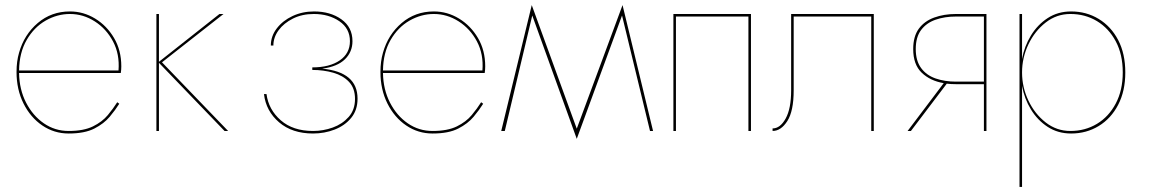

<svg xmlns="http://www.w3.org/2000/svg" viewBox="-20 -515 4519 755"><path d="M449 -107Q434 -83 411.5 -56Q389 -29 351 -9.5Q313 10 250 10Q193 10 146.5 -21.5Q100 -53 72.5 -108Q45 -163 45 -232Q45 -274 55 -308Q75 -379 128.5 -424.5Q182 -470 255 -470Q308 -470 354 -442Q400 -414 428.5 -365.5Q457 -317 457 -254Q457 -248 456.5 -241Q456 -234 455 -228H55Q56 -163 82.5 -111.5Q109 -60 152.5 -30Q196 0 250 0Q309 0 345.5 -18Q382 -36 404 -62.5Q426 -89 441 -113ZM255 -460Q205 -460 159.5 -434Q114 -408 85 -358Q56 -308 55 -238H446Q451 -302 424.5 -352Q398 -402 352.5 -431Q307 -460 255 -460Z M595 -460H605V-272L843 -460H859L617 -270L877 0H863L605 -268V0H595Z M1211 10Q1129 10 1077.5 -34Q1026 -78 1018 -145H1028Q1036 -84 1084 -42Q1132 0 1211 0Q1251 0 1288.5 -13.5Q1326 -27 1351 -55Q1376 -83 1376 -126Q1376 -168 1352.5 -193Q1329 -218 1290.5 -229Q1252 -240 1208 -240V-250Q1276 -250 1316 -277.5Q1356 -305 1356 -353Q1356 -403 1314.5 -431.5Q1273 -460 1214 -460Q1168 -460 1132 -442Q1096 -424 1075.5 -396Q1055 -368 1055 -336H1045Q1045 -373 1068.5 -403.5Q1092 -434 1130.5 -452Q1169 -470 1215 -470Q1279 -470 1322.5 -439Q1366 -408 1366 -353Q1366 -311 1336.5 -282Q1307 -253 1247 -245Q1386 -232 1386 -127Q1386 -82 1361 -51.5Q1336 -21 1296 -5.5Q1256 10 1211 10Z M1880 -107Q1865 -83 1842.5 -56Q1820 -29 1782 -9.5Q1744 10 1681 10Q1624 10 1577.5 -21.5Q1531 -53 1503.5 -108Q1476 -163 1476 -232Q1476 -274 1486 -308Q1506 -379 1559.5 -424.5Q1613 -470 1686 -470Q1739 -470 1785 -442Q1831 -414 1859.5 -365.5Q1888 -317 1888 -254Q1888 -248 1887.5 -241Q1887 -234 1886 -228H1486Q1487 -163 1513.5 -111.5Q1540 -60 1583.5 -30Q1627 0 1681 0Q1740 0 1776.5 -18Q1813 -36 1835 -62.5Q1857 -89 1872 -113ZM1686 -460Q1636 -460 1590.5 -434Q1545 -408 1516 -358Q1487 -308 1486 -238H1877Q1882 -302 1855.5 -352Q1829 -402 1783.5 -431Q1738 -460 1686 -460Z M1951 0 2071 -495 2248 -9 2428 -495 2548 0H2536L2426 -454L2248 31L2073 -454L1965 0Z M2933 -460V0H2923V-450H2638V0H2628V-460Z M3416 -460V0H3406V-450H3101V-160Q3101 -78 3076 -39Q3051 0 3018 0V-10Q3048 -10 3069.5 -49Q3091 -88 3091 -160V-460Z M3562 0H3549L3691 -188Q3638 -197 3604.5 -229Q3571 -261 3571 -322Q3571 -372 3593 -402Q3615 -432 3653.5 -446Q3692 -460 3739 -460H3859V0H3849V-184H3739Q3720 -184 3703 -186ZM3739 -194H3849V-450H3739Q3695 -450 3659 -437.5Q3623 -425 3602 -397Q3581 -369 3581 -322Q3581 -276 3602 -247.5Q3623 -219 3659 -206.5Q3695 -194 3739 -194Z M3999 220H3989V-460H3999V-283Q4008 -333 4034 -375.5Q4060 -418 4100 -444Q4140 -470 4192 -470Q4252 -470 4300.5 -440.5Q4349 -411 4377 -357.5Q4405 -304 4405 -230Q4405 -157 4377 -103Q4349 -49 4300.5 -19.5Q4252 10 4192 10Q4140 10 4100 -16Q4060 -42 4034 -84.5Q4008 -127 3999 -177ZM4395 -230Q4395 -301 4367.5 -352.5Q4340 -404 4293.5 -432Q4247 -460 4189 -460Q4135 -460 4092 -426.5Q4049 -393 4024 -340.5Q3999 -288 3999 -230Q3999 -172 4024 -119.5Q4049 -67 4092 -33.5Q4135 0 4189 0Q4247 0 4293.5 -28Q4340 -56 4367.5 -108Q4395 -160 4395 -230Z"/></svg>

Font: Jost* Hairline
Style: Regular
Weight: 100
Version: Version 3.7